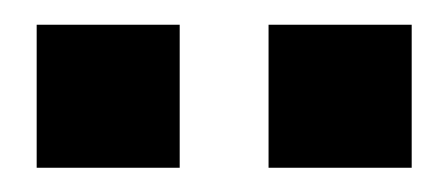

<svg xmlns="http://www.w3.org/2000/svg" viewBox="-20 -668 364 156"><path d="M9.8 -531.7V-647.9H126V-531.7ZM198.2 -531.7V-647.9H314.5V-531.7Z"/></svg>

Font: Sangha Kali
Style: Regular
Weight: 400
Designer: Seslavinskaya Anna
Foundry: Popkern
Version: Version 2.000;PS 002.000;hotconv 1.0.88;makeotf.lib2.5.64775